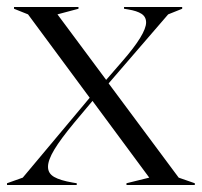

<svg xmlns="http://www.w3.org/2000/svg" viewBox="-35 -528 576 548"><path d="M326 -5 391 -21 229 -240 177 -178Q138 -131 120 -101Q102 -71 102 -52Q102 -33 119.5 -23Q137 -13 172 -7L184 -5V0H-15V-5L30 -21L221 -249L45 -487L5 -503V-508H189V-503L129 -487L268 -300L314 -353Q382 -431 382 -464Q382 -480 369 -488.5Q356 -497 331 -501L319 -503V-508H485V-503L445 -487L275 -290L475 -21L521 -5V0H326Z"/></svg>

Font: Nyght Serif Light
Style: Regular
Weight: 300
Designer: Maksym Kobuzan
Version: Version 0.410